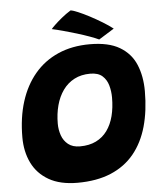

<svg xmlns="http://www.w3.org/2000/svg" viewBox="-58 -887 793 961"><g transform="rotate(-5 338.5 -406.0)"><path d="M293 25.5Q205.5 25.5 148.8 -7.2Q92 -40 64.5 -96.5Q37 -153 37 -225Q37 -324 62.2 -404Q87.5 -484 135.8 -541.2Q184 -598.5 254 -629.2Q324 -660 413.5 -660Q507.5 -660 563.2 -627Q619 -594 643.5 -535.8Q668 -477.5 668 -402Q668 -304 645.8 -225Q623.5 -146 577.5 -90Q531.5 -34 460.5 -4.2Q389.5 25.5 293 25.5ZM321 -155Q367.5 -155 401.5 -171.8Q435.5 -188.5 457.8 -219.2Q480 -250 490.8 -292Q501.5 -334 501.5 -384.5Q501.5 -416.5 493.2 -445.8Q485 -475 463.8 -494Q442.5 -513 403 -513Q357.5 -513 323 -495Q288.5 -477 265.5 -444.8Q242.5 -412.5 231 -369.8Q219.5 -327 219.5 -277.5Q219.5 -247.5 229.2 -219.2Q239 -191 261.5 -173Q284 -155 321 -155ZM332.5 -837Q344 -836 369.5 -825.2Q395 -814.5 426.8 -797.8Q458.5 -781 488.8 -762.5Q519 -744 540 -727.5L463 -679.5Q446.5 -687.5 417.5 -698Q388.5 -708.5 354.2 -719Q320 -729.5 287.5 -738.2Q255 -747 231 -752Q235 -757.5 249.8 -771.8Q264.5 -786 286.5 -804Q308.5 -822 332.5 -837Z"/></g></svg>

Font: Grandstander Thin ExtraBold
Style: Italic
Weight: 800
Italic angle: -15°
Version: Version 1.200